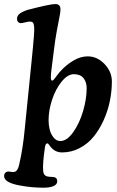

<svg xmlns="http://www.w3.org/2000/svg" viewBox="-59 -730 566 930"><path d="M60.5 -101.6 93.3 -426.8Q98.6 -480.5 100.6 -500.7Q102.5 -521 105 -551.8Q107.4 -582.5 106.7 -595.9Q106 -609.4 103 -616.2Q99.6 -625.5 85.9 -625.5Q80.1 -626 63.5 -621.8Q46.9 -617.7 40.5 -617.7Q33.7 -618.2 28.6 -623.8Q23.4 -629.4 23.4 -639.2Q23.4 -653.3 35.9 -663.3Q48.3 -673.3 74.7 -682.1Q183.1 -710.4 209 -710.4Q233.9 -710.4 233.9 -684.6Q233.9 -670.9 229.2 -648.7Q224.6 -626.5 216.6 -583Q208.5 -539.6 202.1 -486.8L189.9 -390.1Q187 -369.1 187.3 -354.2Q187.5 -339.4 193.8 -339.4Q197.3 -339.4 203.6 -346.9Q210 -354.5 219.2 -367.2Q228.5 -379.9 235.4 -386.7Q260.7 -415 295.7 -436Q330.6 -457 365.7 -457Q412.1 -457 447.5 -419.7Q482.9 -382.3 482.9 -335.4Q482.9 -288.6 473.1 -240.7Q463.4 -192.9 443.1 -147.9Q422.9 -103 394.8 -68.4Q366.7 -33.7 326.9 -12.7Q287.1 8.3 241.7 8.3Q207 8.3 185.1 -20Q174.8 -35.6 170.4 -35.6Q161.1 -35.6 158.7 -16.6L153.8 20Q145.5 90.3 152.8 110.4Q158.2 124 177.7 126Q181.2 126.5 189.9 126.7Q198.7 127 202.6 127.9Q218.3 130.9 218.3 147.9Q218.3 163.6 200.2 171.4Q182.1 179.2 151.9 179.2Q95.7 179.2 39.6 168.9Q-39.1 155.3 -39.1 123Q-39.1 105 -22.5 101.1Q-17.6 100.1 -6.6 102.3Q4.4 104.5 11.2 102.5Q27.3 99.1 34.2 65.9Q52.2 -12.2 60.5 -101.6ZM298.8 -370.6Q269 -370.6 240 -335.2Q210.9 -299.8 193.6 -247.8Q176.3 -195.8 176.3 -147.5Q176.3 -126 181.2 -104.5Q186 -83 199.7 -64.9Q213.4 -46.9 233.4 -46.9Q265.1 -46.9 295.7 -89.8Q326.2 -132.8 343.5 -192.1Q360.8 -251.5 360.8 -302.7Q360.8 -332.5 345.5 -351.6Q330.1 -370.6 298.8 -370.6Z"/></svg>

Font: Cooper* SemiBold
Style: Italic
Weight: 600
Italic angle: -7°
Designer: Owen Earl
Foundry: indestructible type*
Version: Version 0.001